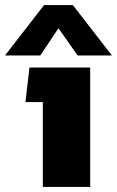

<svg xmlns="http://www.w3.org/2000/svg" viewBox="-56 -742 464 762"><path d="M-36 -522 119 -722H233L388 -522H252L176 -630L104 -522ZM114 0V-337H45L61 -474H302V0Z"/></svg>

Font: Kanit
Style: Bold
Weight: 700
Designer: Katatrad Team
Foundry: CadsonDemak
Version: Version 2.000; ttfautohint (v1.8.3)